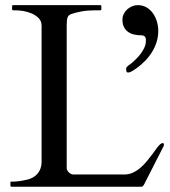

<svg xmlns="http://www.w3.org/2000/svg" viewBox="-20 -708 645 728"><path d="M19.5 -3.9V-15.6Q19.5 -16.6 20 -18.1Q20.5 -19.5 23.4 -19.5H35.2Q36.6 -19.5 44.7 -20.3Q52.7 -21 63.2 -22.7Q73.7 -24.4 85 -27.3Q96.2 -30.3 104 -34.7Q121.1 -44.4 129.4 -59.8Q137.7 -75.2 137.7 -94.2V-610.8Q137.7 -628.4 126.2 -639.6Q114.7 -650.9 98.9 -657.5Q83 -664.1 66.7 -666.5Q50.3 -668.9 40.5 -668.9H29.8Q27.3 -668.9 26.6 -670.7Q25.9 -672.4 25.9 -672.9V-684.6Q25.9 -685.5 26.6 -687Q27.3 -688.5 29.8 -688.5H360.4Q362.8 -688.5 363.5 -687Q364.3 -685.5 364.3 -684.6V-672.9Q364.3 -671.9 363.5 -670.4Q362.8 -668.9 360.4 -668.9H339.4Q312 -668.9 288.6 -664.6Q265.1 -660.2 250.5 -654.8Q239.3 -650.9 236.1 -641.8Q232.9 -632.8 232.9 -610.8V-69.3Q233.9 -61 241.7 -53.7Q249.5 -46.4 259.3 -46.4H452.1Q469.2 -46.4 484.6 -53.7Q500 -61 513.2 -72.5Q526.4 -84 537.6 -97.7Q548.8 -111.3 558.1 -124Q567.4 -136.7 574.7 -146.7Q582 -156.7 587.4 -161.1Q589.8 -162.6 592 -164.1Q594.2 -165.5 596.7 -165.5Q601.6 -165.5 601.6 -159.2Q601.6 -156.2 600.1 -153.3L526.4 -8.8Q524.4 -4.9 522 -2.4Q519.5 0 516.1 0H23.4Q21 0 20.3 -1.5Q19.5 -2.9 19.5 -3.9ZM458 -446.3Q458 -450.2 460.9 -453.9Q463.9 -457.5 467.8 -460.4Q471.7 -463.4 475.3 -465.8Q479 -468.3 481 -470.2Q489.3 -477.5 498.5 -486.8Q507.8 -496.1 515.4 -506.8Q522.9 -517.6 528.1 -529.1Q533.2 -540.5 533.2 -553.2Q533.2 -556.2 533 -559.8Q532.7 -563.5 531 -566.7Q529.3 -569.8 525.6 -572Q522 -574.2 515.1 -574.2Q501 -574.2 488.3 -577.1Q475.6 -580.1 465.8 -586.9Q456.1 -593.8 450.2 -605Q444.3 -616.2 444.3 -633.3Q444.3 -645 449.2 -655Q454.1 -665 462.2 -672.4Q470.2 -679.7 480.7 -684.1Q491.2 -688.5 502 -688.5Q521.5 -688.5 536.1 -679.7Q550.8 -670.9 560.5 -656.7Q570.3 -642.6 575.2 -625.2Q580.1 -607.9 580.1 -591.3Q580.1 -568.8 573.7 -548.6Q567.4 -528.3 556.2 -510.3Q544.9 -492.2 529.5 -476.6Q514.2 -460.9 495.6 -447.8Q488.8 -442.9 480.5 -438Q472.2 -433.1 465.3 -433.1Q460.4 -433.1 459.2 -438.2Q458 -443.4 458 -446.3Z"/></svg>

Font: Kurinto Book Core
Style: Regular
Weight: 400
Designer: Kurinto was developed by Clint Goss from a range of fonts that are compatible with the SIL Open Font License Version 1.1
Foundry: Clinton F. Goss
Version: Version 2.196; July 25, 2020